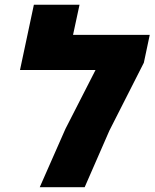

<svg xmlns="http://www.w3.org/2000/svg" viewBox="-20 -777 642 797"><path d="M145 0 251.5 -241.7 376.5 -486.3H63L120.6 -757.3H310.1L283.2 -632.3H601.6L577.1 -516.6L434.1 -234.9L331.5 0Z"/></svg>

Font: Open Sans ExtraBold
Style: Italic
Weight: 800
Italic angle: -12°
Designer: Monotype Design Team
Foundry: Monotype Imaging Inc.
Version: Version 3.000; ttfautohint (v1.8.4)